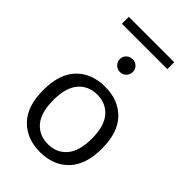

<svg xmlns="http://www.w3.org/2000/svg" viewBox="-260 -972 1071 1071"><g transform="rotate(45 275.0 -437.0)"><path d="M451.1 -878.6H92.9V-824.3H451.1ZM223.9 -677Q223.9 -656.1 239 -641Q254 -625.9 275.6 -625.9Q297.4 -625.9 311.9 -641Q326.3 -656.1 326.3 -677Q326.3 -698 311.9 -712.4Q297.4 -726.8 275.6 -726.8Q254 -726.8 239 -712.4Q223.9 -698 223.9 -677ZM275.5 -447.9Q343.8 -447.9 385.7 -399.8Q427.7 -351.7 427.7 -252.6Q427.7 -153.2 385.9 -105.1Q344.1 -57 275.5 -57Q206.9 -57 165.2 -105.1Q123.4 -153.2 123.4 -252.6Q123.4 -351.7 165.3 -399.8Q207.2 -447.9 275.5 -447.9ZM275.5 -509.9Q170.3 -509.9 107.1 -445Q44 -380.1 44 -252.6Q44 -125.3 107.3 -60Q170.6 5.4 275.5 5.4Q380.5 5.4 443.7 -60Q506.9 -125.3 506.9 -252.6Q506.9 -380.1 443.8 -445Q380.8 -509.9 275.5 -509.9Z"/></g></svg>

Font: Estedad-FD VF
Style: Regular
Weight: 100
Designer: Amin Abedi
Version: Version 7.3